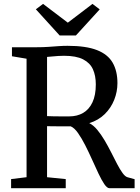

<svg xmlns="http://www.w3.org/2000/svg" viewBox="-20 -992 736 1012"><path d="M38.5 0V-48L120 -58V-682.5L43 -695.5V-743H173Q207 -743 235.5 -745Q264 -747 288.5 -748.8Q313 -750.5 336 -750.5Q433.5 -750.5 491 -728Q548.5 -705.5 573.8 -661.5Q599 -617.5 599 -554Q599 -508.5 582 -465.8Q565 -423 532 -390.5Q499 -358 450.5 -343Q472.5 -332 492.5 -308Q512.5 -284 531 -252.8Q549.5 -221.5 566 -188.8Q582.5 -156 597.5 -127.2Q612.5 -98.5 626 -80Q639.5 -61.5 651.5 -58L689.5 -47.5V0H557Q544.5 0 530 -21.2Q515.5 -42.5 499.2 -77Q483 -111.5 465.2 -151Q447.5 -190.5 428.8 -227.2Q410 -264 391 -291Q372 -318 353 -326Q342.5 -326 324.5 -326Q306.5 -326 287 -326.2Q267.5 -326.5 251.5 -326.5Q235.5 -326.5 228 -327V-58L326.5 -48V0ZM344.5 -378.5Q387 -378.5 418.5 -397Q450 -415.5 467.5 -453Q485 -490.5 485 -547Q485 -593 469.8 -626.8Q454.5 -660.5 418 -679.2Q381.5 -698 317.5 -698Q302.5 -698 287.2 -697Q272 -696 257 -694.5Q242 -693 228 -692V-380Q242.5 -379 266 -378.8Q289.5 -378.5 311.8 -378.5Q334 -378.5 344.5 -378.5ZM294.5 -805 169 -943 207 -971.5 337.5 -872.5 467.5 -971.5 505.5 -942.5 380 -805Z"/></svg>

Font: Merriweather 24pt
Style: Regular
Weight: 400
Designer: Eben Sorkin
Foundry: Eben Sorkin
Version: Version 2.100